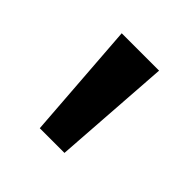

<svg xmlns="http://www.w3.org/2000/svg" viewBox="-87 -783 396 396"><g transform="rotate(45 111.0 -585.0)"><path d="M166 -714H57L76 -456H148Z"/></g></svg>

Font: Noto Sans Myanmar UI Condensed Medium
Style: Regular
Weight: 500
Width: 3
Designer: Monotype Design Team
Foundry: Monotype Imaging Inc.
Version: Version 2.103